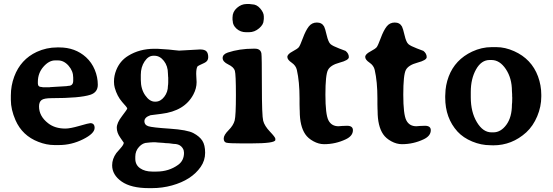

<svg xmlns="http://www.w3.org/2000/svg" viewBox="-20 -721 2787 968"><path d="M272 -416.5H257.8Q227.1 -416.5 199 -384.5Q170.9 -352.5 170.9 -308.1V-300.3Q170.9 -282.2 190.9 -282.2L195.8 -281.2H230.5L232.9 -281.7L314.5 -286.6Q321.8 -288.1 324.2 -288.1Q349.1 -288.1 349.1 -314V-330.1Q349.1 -362.8 325.7 -389.6Q302.2 -416.5 272 -416.5ZM176.8 -184.1Q176.8 -135.3 222.7 -99.6Q256.8 -72.8 309.6 -72.8Q333.5 -72.8 380.6 -86.4Q427.7 -100.1 435.1 -100.1Q457 -100.1 457 -76.2Q457 -47.9 398.7 -18.8Q340.3 10.3 277.8 10.3H256.3Q255.4 10.3 253.9 10.3Q214.4 10.3 173.3 -5.9Q92.3 -37.1 58.1 -115.2Q34.7 -168.9 34.7 -217.3V-239.7Q34.7 -289.1 51.8 -335Q84 -421.4 165.5 -459.5Q214.4 -481.9 268.1 -481.9H279.3Q358.9 -481.9 413.6 -432.6Q442.4 -406.2 457.8 -369.1Q473.1 -332 473.1 -293.7Q473.1 -255.4 435.5 -243.2Q382.8 -226.1 240.2 -226.1Q202.1 -226.1 189.5 -216.6Q176.8 -207 176.8 -184.1Z M827.6 -333.5 826.7 -350.1Q826.7 -387.7 806.4 -413.8Q786.1 -439.9 758.8 -439.9H752.9Q728 -439.9 709 -411.4Q689.9 -382.8 689.9 -343.8V-318.8Q689.9 -272 712.2 -240.2Q734.4 -208.5 760.7 -208.5H764.2Q789.1 -208.5 807.9 -232.7Q826.7 -256.8 826.7 -288.6L827.1 -291.5L827.6 -294.9L828.1 -305.2V-330.1ZM854.5 4.4Q831.1 0.5 813.5 0.5L809.6 0L806.2 -0.5L784.2 -2Q780.3 -2.4 777.3 -2.4L761.2 -3.9H750.5L747.1 -3.4L736.8 -2.9L723.6 -1.5Q700.2 -1.5 681.2 19.3Q662.1 40 662.1 68.8V79.1Q662.1 110.4 686.3 127.2Q710.4 144 747.6 144H769Q831.5 144 878.4 109.9Q907.7 88.4 907.7 49.3L907.2 45.9Q907.2 30.8 894 17.6Q880.9 4.4 854.5 4.4ZM1010.3 -403.8Q977.1 -389.2 975.1 -385.3Q969.2 -374 969.2 -349.1L969.7 -336.4Q971.2 -316.4 971.2 -307.1Q971.2 -275.4 955.1 -245.1Q911.1 -161.1 793 -147Q740.7 -140.6 738.8 -140.1Q708 -129.9 708 -109.4Q708 -91.3 727.5 -84.7Q747.1 -78.1 835.7 -72.3Q924.3 -66.4 955.3 -49.8Q986.3 -33.2 1000.2 -11.5Q1014.2 10.3 1014.2 49.3Q1014.2 88.4 991.7 120.6Q945.8 186.5 847.2 213.9Q798.3 227.5 745.6 227.5H730.5Q640.6 227.5 593 194.1Q545.4 160.6 545.4 112.3Q545.4 80.1 566.4 50.8Q570.3 45.4 587.2 26.9Q604 8.3 604 -1.5Q604 -2.4 586.4 -27.1Q568.8 -51.8 568.8 -76.7Q568.8 -101.6 595.2 -135.7Q621.6 -169.9 621.6 -174.3Q621.6 -178.7 595.7 -207Q570.3 -236.3 558.6 -278.3Q554.7 -292.5 554.7 -307.6Q554.7 -309.1 554.7 -311Q554.7 -338.9 565.9 -367.2Q584.5 -414.1 626 -439.5Q683.1 -475.1 758.8 -475.1H773.4Q777.3 -475.1 831.1 -471.2L857.4 -468.3Q879.4 -465.8 882.8 -465.8L988.8 -471.7Q1011.7 -471.7 1020.8 -462.2Q1029.8 -452.6 1029.8 -432.6Q1029.8 -412.6 1010.3 -403.8Z M1152.3 -633.3Q1152.3 -661.6 1174.6 -681.2Q1196.8 -700.7 1222.7 -700.7H1238.3Q1245.6 -699.2 1250.5 -699.2Q1273.9 -699.2 1292 -678.2Q1310.1 -657.2 1310.1 -638.2V-625.5Q1309.1 -620.6 1309.1 -618.2Q1309.1 -597.7 1286.1 -578.1Q1263.2 -558.6 1235.4 -558.6H1220.2Q1192.9 -558.6 1173.1 -575.9Q1153.3 -593.3 1153.3 -615.7L1152.3 -620.6ZM1245.1 2H1198.7Q1133.8 2 1120.8 -1.7Q1107.9 -5.4 1107.9 -22.7Q1107.9 -40 1132.3 -64.5Q1156.7 -88.9 1163.1 -113.5Q1169.4 -138.2 1169.4 -241.9Q1169.4 -345.7 1164.1 -364.3Q1158.7 -382.8 1130.6 -396.2Q1102.5 -409.7 1102.5 -428.5Q1102.5 -447.3 1128.4 -456.1Q1187 -475.6 1257.8 -475.6H1265.1Q1293.5 -475.6 1297.9 -451.7Q1300.3 -438 1300.3 -287.8Q1300.3 -137.7 1306.9 -112.1Q1313.5 -86.4 1340.8 -57.6Q1368.2 -28.8 1368.2 -21.5V-15.6Q1368.2 2 1245.1 2Z M1614.3 -586.9Q1619.1 -577.6 1627.2 -543Q1635.3 -508.3 1646.5 -498.5Q1657.7 -488.8 1689.5 -476.8Q1721.2 -464.8 1722.2 -464.4Q1738.8 -451.2 1738.8 -433.1Q1738.8 -417.5 1692.6 -405.3Q1646.5 -393.1 1633.5 -368.2Q1620.6 -343.3 1620.6 -243.7Q1620.6 -144 1636 -114.3Q1651.4 -84.5 1686.5 -84.5L1704.1 -85.9Q1715.8 -86.9 1729.5 -86.9Q1759.3 -86.9 1759.3 -64.5Q1759.3 -35.6 1723.1 -18.6Q1671.4 5.9 1613.8 5.9Q1586.9 5.9 1560.1 -8.8Q1533.2 -23.4 1519 -44.4Q1491.2 -85.4 1491.2 -161.6L1490.7 -171.9Q1490.2 -182.6 1490.2 -195.8V-224.6Q1490.2 -309.1 1476.6 -368.7Q1471.7 -390.6 1450.2 -405.3Q1428.7 -419.9 1428.7 -433.8Q1428.7 -447.8 1454.6 -461.4Q1480.5 -475.1 1486.8 -483.4Q1493.2 -491.7 1507.1 -529.3Q1521 -566.9 1536.6 -587.2Q1552.2 -607.4 1577.6 -607.4Q1603 -607.4 1614.3 -586.9Z M2006.8 -586.9Q2011.7 -577.6 2019.8 -543Q2027.8 -508.3 2039.1 -498.5Q2050.3 -488.8 2082 -476.8Q2113.8 -464.8 2114.7 -464.4Q2131.3 -451.2 2131.3 -433.1Q2131.3 -417.5 2085.2 -405.3Q2039.1 -393.1 2026.1 -368.2Q2013.2 -343.3 2013.2 -243.7Q2013.2 -144 2028.6 -114.3Q2043.9 -84.5 2079.1 -84.5L2096.7 -85.9Q2108.4 -86.9 2122.1 -86.9Q2151.9 -86.9 2151.9 -64.5Q2151.9 -35.6 2115.7 -18.6Q2064 5.9 2006.3 5.9Q1979.5 5.9 1952.6 -8.8Q1925.8 -23.4 1911.6 -44.4Q1883.8 -85.4 1883.8 -161.6L1883.3 -171.9Q1882.8 -182.6 1882.8 -195.8V-224.6Q1882.8 -309.1 1869.1 -368.7Q1864.3 -390.6 1842.8 -405.3Q1821.3 -419.9 1821.3 -433.8Q1821.3 -447.8 1847.2 -461.4Q1873 -475.1 1879.4 -483.4Q1885.7 -491.7 1899.7 -529.3Q1913.6 -566.9 1929.2 -587.2Q1944.8 -607.4 1970.2 -607.4Q1995.6 -607.4 2006.8 -586.9Z M2458 -418.5H2448.7Q2406.7 -418.5 2380.1 -371.1Q2353.5 -323.7 2353.5 -257.8V-230.5Q2353.5 -156.2 2384.3 -105Q2415 -53.7 2458 -53.7H2467.3Q2504.9 -53.7 2533 -92Q2561 -130.4 2561 -194.3L2562 -204.6L2562.5 -225.1V-230.5L2562 -235.8V-246.1Q2561 -256.8 2561 -261.7Q2561 -326.7 2530.3 -372.6Q2499.5 -418.5 2458 -418.5ZM2458.5 -483.4H2482.9Q2526.4 -483.4 2572.3 -462.9Q2659.7 -423.8 2692.4 -335.9Q2709 -290.5 2709 -243.2V-234.4Q2709 -183.6 2688.5 -134.8Q2668 -85.9 2633.3 -53.7Q2561 11.7 2467.3 11.7Q2460 11.7 2452.6 11.2Q2405.8 11.2 2360.6 -7.6Q2315.4 -26.4 2286.6 -57.6Q2224.6 -126 2224.6 -229V-237.3L2225.1 -245.6Q2225.6 -291 2242.2 -335.4Q2274.4 -420.4 2360.4 -460.9Q2408.7 -483.4 2458.5 -483.4Z"/></svg>

Font: Averia Serif Libre
Style: Bold
Weight: 700
Version: Version 1.002